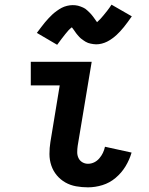

<svg xmlns="http://www.w3.org/2000/svg" viewBox="-20 -795 640 823"><path d="M357 8Q331 8 306 3.5Q281 -1 260 -13Q239 -25 223.5 -43.5Q208 -62 200 -85.5Q192 -109 192 -135Q192 -161 196 -186L236 -429H112V-530H373L313 -170Q311 -156 311 -142.5Q311 -129 316.5 -117.5Q322 -106 333 -99.5Q344 -93 357 -93Q371 -93 383.5 -99Q396 -105 405.5 -116Q415 -127 421 -139.5Q427 -152 430 -166L544 -141Q535 -110 518 -82Q501 -54 475.5 -32.5Q450 -11 419 -1.5Q388 8 357 8ZM225 -603 138 -654Q148 -667 156.5 -678.5Q165 -690 173 -699.5Q181 -709 189 -717.5Q197 -726 204.5 -733Q212 -740 223 -748Q234 -756 244.5 -761.5Q255 -767 267.5 -770Q280 -773 291 -773Q297 -773 303 -772.5Q309 -772 314.5 -770.5Q320 -769 325.5 -767Q331 -765 336.5 -762.5Q342 -760 345.5 -757.5Q349 -755 354 -750.5Q359 -746 363.5 -741.5Q368 -737 371.5 -733Q375 -729 378 -725Q381 -721 383.5 -717.5Q386 -714 389.5 -709Q393 -704 396 -700Q404 -707 410 -713.5Q416 -720 423.5 -729Q431 -738 440 -749.5Q449 -761 458 -775L545 -725Q536 -712 527.5 -700.5Q519 -689 511 -679Q503 -669 495 -660.5Q487 -652 479.5 -645Q472 -638 461 -630Q450 -622 439 -616.5Q428 -611 416 -608Q404 -605 392 -605Q386 -605 380 -606Q374 -607 368.5 -608Q363 -609 357.5 -611Q352 -613 347 -616Q342 -619 338.5 -621.5Q335 -624 329.5 -628Q324 -632 320 -636.5Q316 -641 312.5 -645Q309 -649 306 -653Q303 -657 300.5 -661Q298 -665 294 -670Q290 -675 288 -678Q280 -672 273.5 -665Q267 -658 260 -649Q253 -640 244 -628.5Q235 -617 225 -603Z"/></svg>

Font: Iosevka Curly Slab Extended
Style: Bold Italic
Weight: 700
Width: 7
Italic angle: -9°
Monospace: yes
Designer: Belleve Invis
Foundry: Belleve Invis
Version: Version 11.0.0; ttfautohint (v1.8.3)